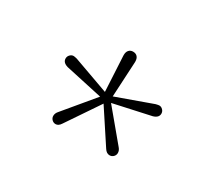

<svg xmlns="http://www.w3.org/2000/svg" viewBox="-66 -796 601 533"><g transform="rotate(30 234.0 -530.0)"><path d="M221 -535 107 -576Q99 -578 96 -578Q90 -578 85 -573Q80 -568 80 -561Q80 -548 97 -543L216 -517L136 -421Q130 -414 130 -406Q130 -399 135 -394Q140 -389 147 -389Q156 -389 163 -400L234 -505L303 -400Q310 -389 320 -389Q327 -389 332 -394Q337 -399 337 -406Q337 -414 331 -421L251 -517L370 -543Q387 -548 387 -561Q387 -568 382 -573Q377 -578 371 -578Q368 -578 360 -576L246 -535L252 -648Q252 -649 252 -649.5Q252 -650 252 -650Q252 -660 247 -665.5Q242 -671 233 -671Q225 -671 220 -665.5Q215 -660 215 -650Q215 -650 215 -649.5Q215 -649 215 -648Z"/></g></svg>

Font: Beiruti ExtraLight
Style: Regular
Weight: 250
Designer: Arlette Boutros
Foundry: Boutros
Version: Version 1.41